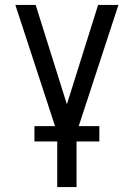

<svg xmlns="http://www.w3.org/2000/svg" viewBox="-20 -540 540 775"><path d="M211 215V-4L42 -520H124L250 -119L376 -520H458L289 -4V215ZM119 31V-31H381V31Z"/></svg>

Font: HulyMono
Style: Regular
Weight: 400
Monospace: yes
Designer: Belleve Invis
Foundry: Belleve Invis
Version: Version 33.2.5; ttfautohint (v1.8.4)